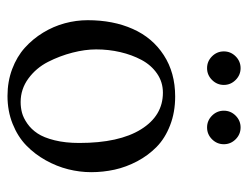

<svg xmlns="http://www.w3.org/2000/svg" viewBox="-96 -564 671 520"><g transform="rotate(90 240.0 -303.5)"><path d="M34.2 -205.1Q34.2 -273.9 57.9 -327.1Q81.5 -380.4 128.9 -411.1Q176.3 -441.9 240.7 -441.9Q283.7 -441.9 318.8 -428.2Q354 -414.6 377.2 -391.8Q400.4 -369.1 416.3 -339.1Q432.1 -309.1 439 -277.8Q445.8 -246.6 445.8 -214.4Q445.8 -183.6 438 -152.3Q430.2 -121.1 413.6 -91.3Q397 -61.5 373.3 -38.6Q349.6 -15.6 314.9 -1.7Q280.3 12.2 239.3 12.2Q200.2 12.2 166.5 -0.5Q132.8 -13.2 108.9 -34.7Q85 -56.2 67.9 -84.2Q50.8 -112.3 42.5 -143.1Q34.2 -173.8 34.2 -205.1ZM230.5 -408.7Q201.7 -408.7 178.7 -392.8Q155.8 -377 141.8 -350.8Q127.9 -324.7 120.6 -293.2Q113.3 -261.7 113.3 -228Q113.3 -197.8 122.1 -163.6Q130.9 -129.4 147.2 -97.4Q163.6 -65.4 192.1 -44.4Q220.7 -23.4 255.9 -23.4Q271 -23.4 284.9 -27.1Q298.8 -30.8 314.2 -41.5Q329.6 -52.2 340.8 -69.1Q352.1 -85.9 359.4 -115.2Q366.7 -144.5 366.7 -182.1Q366.7 -290 329.8 -349.4Q293 -408.7 230.5 -408.7ZM292.7 -541.7Q279.3 -555.2 279.3 -573.7Q279.3 -592.3 292.7 -605.7Q306.2 -619.1 324.7 -619.1Q343.3 -619.1 356.7 -605.7Q370.1 -592.3 370.1 -573.7Q370.1 -555.2 356.7 -541.7Q343.3 -528.3 324.7 -528.3Q306.2 -528.3 292.7 -541.7ZM132.1 -541.7Q118.7 -555.2 118.7 -573.7Q118.7 -592.3 132.1 -605.7Q145.5 -619.1 164.1 -619.1Q182.6 -619.1 196 -605.7Q209.5 -592.3 209.5 -573.7Q209.5 -555.2 196 -541.7Q182.6 -528.3 164.1 -528.3Q145.5 -528.3 132.1 -541.7Z"/></g></svg>

Font: Libertinage
Style: f
Weight: 400
Designer: OSP
Foundry: OSP
Version: Version 1.0; 2008; OFL relea